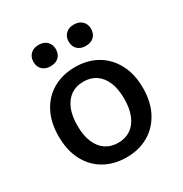

<svg xmlns="http://www.w3.org/2000/svg" viewBox="-165 -823 914 959"><g transform="rotate(-30 292.0 -343.5)"><path d="M292 -510Q363 -510 417.5 -479Q472 -448 503.5 -389.5Q535 -331 535 -250Q535 -169 503.5 -110.5Q472 -52 417.5 -21Q363 10 292 10Q221 10 166 -21Q111 -52 80 -110.5Q49 -169 49 -250Q49 -331 80 -389.5Q111 -448 166 -479Q221 -510 292 -510ZM292 -426Q250 -426 220 -405.5Q190 -385 173.5 -346Q157 -307 157 -250Q157 -193 173.5 -154Q190 -115 220 -94.5Q250 -74 292 -74Q334 -74 364 -94.5Q394 -115 410.5 -154.5Q427 -194 427 -250Q427 -307 410.5 -346Q394 -385 364 -405.5Q334 -426 292 -426ZM190 -697Q220 -697 237.5 -680Q255 -663 255 -636Q255 -607 237.5 -590.5Q220 -574 190 -574Q161 -574 143.5 -590.5Q126 -607 126 -636Q126 -663 143.5 -680Q161 -697 190 -697ZM393 -697Q423 -697 440.5 -680Q458 -663 458 -636Q458 -607 440.5 -590.5Q423 -574 393 -574Q364 -574 346.5 -590.5Q329 -607 329 -636Q329 -663 346.5 -680Q364 -697 393 -697Z"/></g></svg>

Font: Kantumruy Pro Medium
Style: Regular
Weight: 500
Designer: Sovichet Tep
Foundry: Sovichet Tep
Version: Version 1.002